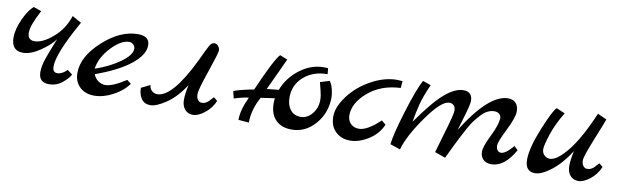

<svg xmlns="http://www.w3.org/2000/svg" viewBox="-35 -742 3471 1067"><g transform="rotate(10 1700.0 -208.5)"><path d="M8.8 -240.2Q8.8 -288.1 35.4 -345.9Q62 -403.8 90.8 -426.8L134.8 -411.1Q87.9 -324.2 87.9 -282.2Q87.9 -240.2 127 -240.2Q171.9 -240.2 230 -290Q288.1 -339.8 312 -415L363.8 -386.2Q255.9 -195.3 255.9 -121.1Q255.9 -86.9 282.5 -87.2Q309.1 -87.4 336.9 -115.2L365.2 -94.2Q355.5 -73.2 322.8 -46.1Q290 -19 247.1 -19Q189 -19 189 -78.1Q189 -112.3 203.4 -153.6Q217.8 -194.8 231.9 -229.5Q246.1 -264.2 249 -272.9Q225.1 -238.8 171.6 -202.4Q118.2 -166 74.2 -166Q9.3 -166 8.8 -240.2Z M392.6 -108.9Q392.6 -200.7 490 -289.8Q587.4 -378.9 687.5 -378.9Q753.4 -378.9 753.4 -327.1Q753.4 -272.9 684.1 -218Q614.7 -163.1 488.8 -118.2Q497.6 -95.2 516.6 -82Q535.6 -68.8 555.7 -68.8Q598.1 -69.3 672.4 -118.2L695.8 -100.1Q665 -57.1 610.8 -28.6Q556.6 0 505.6 0Q454.6 0 423.6 -30Q392.6 -60.1 392.6 -108.9ZM483.4 -147.9Q564.5 -175.8 622.6 -217.8Q680.7 -259.8 680.7 -294.9Q680.7 -308.1 670.7 -318.1Q660.6 -328.1 647.5 -328.1Q600.6 -328.1 545.9 -269.5Q491.2 -210.9 483.4 -147.9Z M754.4 -87.9 804.7 -112.8Q804.7 -94.7 818.1 -81.8Q831.5 -68.8 849.6 -68.8Q934.6 -68.8 1043.5 -293Q1049.3 -306.2 1057.4 -322.5Q1065.4 -338.9 1069.3 -347.4Q1073.2 -356 1078.9 -366.9Q1084.5 -377.9 1087.9 -383.5Q1091.3 -389.2 1095.2 -394Q1104 -402.8 1115.7 -402.8Q1127.4 -402.8 1136.5 -391.8Q1145.5 -380.9 1145.5 -366.5Q1145.5 -352.1 1107.9 -242.4Q1070.3 -132.8 1070.3 -109.9Q1070.3 -86.9 1079.8 -75.9Q1089.4 -64.9 1098.9 -64.9Q1108.4 -64.9 1113.5 -65.9Q1118.7 -66.9 1123.5 -70.1Q1128.4 -73.2 1131.8 -75.2Q1135.3 -77.1 1140.6 -82L1147.5 -89.8Q1150.4 -91.8 1156 -98.4Q1161.6 -105 1163.6 -106.9L1184.6 -89.8Q1167.5 -47.9 1130.9 -19Q1094.2 9.8 1064.9 9.8Q1035.6 9.8 1018.6 -10.5Q1001.5 -30.8 1001.5 -64Q1001.5 -97.2 1012.7 -148.9Q966.8 -77.1 911.6 -39.6Q856.4 -2 822.5 -2Q788.6 -2 771.5 -26.9Q754.4 -51.8 754.4 -87.9Z M1263.2 -158.2Q1263.2 -162.1 1306.6 -173.1Q1350.1 -184.1 1376 -188Q1456.1 -372.1 1485.4 -400.9L1528.3 -383.8Q1518.6 -361.8 1494.4 -310.3Q1470.2 -258.8 1444.3 -203.1L1511.2 -210Q1538.1 -280.8 1601.1 -328.9Q1664.1 -377 1736.3 -377Q1753.4 -377 1760.3 -376L1763.2 -342.8Q1683.1 -342.8 1630.1 -296.9Q1577.1 -251 1577.1 -179.2Q1577.1 -136.2 1598.1 -109.6Q1619.1 -83 1656.2 -83Q1693.4 -83 1720.7 -116Q1748 -148.9 1748 -195.8Q1748 -217.8 1740 -248.3Q1731.9 -278.8 1729 -292L1781.2 -308.1Q1793.5 -293 1800.3 -265.4Q1807.1 -237.8 1807.1 -220.2Q1807.1 -132.3 1752.2 -68.6Q1697.3 -4.9 1619.1 -4.9Q1561 -4.9 1528.6 -38.3Q1496.1 -71.8 1496.1 -130.9Q1496.1 -149.9 1498 -160.2Q1480 -158.2 1419.9 -148.9Q1378.9 -75.7 1378.9 -2L1319.3 -6.8Q1319.3 -63 1355 -138.2Q1327.1 -136.2 1272.9 -119.1Z M2149.9 -378.9Q2159.7 -378.9 2180.2 -377L2176.8 -337.9Q2066.9 -333 1994.4 -271Q1921.9 -209 1921.9 -139.2Q1921.9 -110.4 1939.9 -92.3Q1958 -74.2 1986.8 -74.2Q2033.2 -74.2 2105 -142.1L2128.9 -122.1Q2105 -66.9 2052 -33.9Q1999 -1 1949.5 -1Q1899.9 -1 1867.4 -32Q1835 -63 1835 -116.9Q1835 -170.9 1882.1 -233.9Q1929.2 -296.9 2003.7 -337.9Q2078.1 -378.9 2149.9 -378.9Z M2174.8 -20Q2179.7 -73.2 2221.7 -210.7Q2263.7 -348.1 2292.5 -397.9L2337.9 -381.8Q2307.1 -313 2294.9 -265.4Q2282.7 -217.8 2273.9 -164.1Q2359.9 -287.1 2417.7 -336.7Q2475.6 -386.2 2522.5 -386.2Q2573.2 -386.2 2573.7 -335Q2573.7 -314.9 2556.2 -255.9Q2538.6 -196.8 2528.8 -163.1Q2667 -385.3 2775.9 -384.8Q2802.7 -384.8 2818.6 -368.4Q2834.5 -352.1 2834.5 -319.6Q2834.5 -287.1 2797.1 -212.2Q2759.8 -137.2 2759.8 -117.7Q2759.8 -98.1 2767.8 -89.1Q2775.9 -80.1 2787.6 -80.1Q2813.5 -80.1 2855.5 -129.9L2876.5 -109.9Q2819.3 -7.8 2745.6 -7.8Q2715.8 -7.8 2699.2 -24.4Q2682.6 -41 2682.6 -68.6Q2682.6 -96.2 2715.6 -163.1Q2748.5 -230 2750.5 -265.1Q2751.5 -281.2 2741 -291Q2730.5 -300.8 2712.6 -300.8Q2694.8 -300.8 2676.3 -292.5Q2657.7 -284.2 2640.1 -265.1Q2622.6 -246.1 2608.2 -228Q2593.8 -210 2576.2 -177Q2558.6 -144 2546.9 -122.1Q2525.9 -81.1 2486.8 1L2426.8 -20Q2426.8 -22.9 2459.7 -133.1Q2492.7 -243.2 2492.7 -264.2Q2492.7 -285.2 2482.7 -294.7Q2472.7 -304.2 2457.5 -304.2Q2412.6 -304.2 2333.3 -192.1Q2253.9 -80.1 2231.9 -1Z M3050.3 -377.9 3098.6 -356.9Q3057.6 -291 3036.6 -227.1Q3015.6 -163.1 3015.6 -141.6Q3015.6 -120.1 3029.1 -107.2Q3042.5 -94.2 3060.5 -94.2Q3100.6 -94.2 3159.9 -167.7Q3219.2 -241.2 3281.2 -387.2L3332.5 -363.8Q3330.6 -356 3286.9 -248Q3243.2 -140.1 3243.2 -118.7Q3243.2 -97.2 3252.7 -86.2Q3262.2 -75.2 3271.7 -75.2Q3281.2 -75.2 3286.4 -76.2Q3291.5 -77.1 3296.4 -80.1Q3301.3 -83 3304.9 -85Q3308.6 -86.9 3313.5 -91.8L3320.3 -100.1Q3323.2 -102.1 3328.9 -108.6Q3334.5 -115.2 3336.4 -117.2L3357.4 -100.1Q3340.3 -58.1 3304 -29.1Q3267.6 0 3238 0Q3208.5 0 3191.4 -20.5Q3174.3 -41 3174.3 -74Q3174.3 -106.9 3185.5 -159.2Q3138.7 -85 3084.5 -43Q3030.3 -1 2993.2 -1Q2937 -1 2937.3 -67.9Q2937.5 -134.8 2983.9 -248.3Q3030.3 -361.8 3050.3 -377.9Z"/></g></svg>

Font: Marck Script
Style: Regular
Weight: 400
Designer: Denis Masharov, Marck Fogel
Foundry: Denis Masharov
Version: Version 1.002